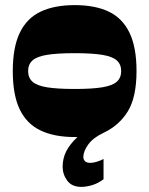

<svg xmlns="http://www.w3.org/2000/svg" viewBox="-20 -528 584 751"><path d="M272 8Q192 8 138 -18Q84 -44 57 -100.5Q30 -157 30 -250Q30 -343 57.5 -400Q85 -457 139 -482.5Q193 -508 272 -508Q352 -508 405.5 -482.5Q459 -457 486.5 -400Q514 -343 514 -250Q514 -148 480 -92.5Q446 -37 384 -8Q344 11 325 37.5Q306 64 306 86Q306 95 312 102Q318 109 334 109Q344 109 357.5 105Q371 101 385 94V173Q364 189 341 196Q318 203 298 203Q261 203 243 178.5Q225 154 225 124Q225 92 239 64Q253 36 283 8Q280 8 277.5 8Q275 8 272 8ZM90 -250Q90 -224 107 -208.5Q124 -193 164 -186.5Q204 -180 272 -180Q340 -180 380 -186.5Q420 -193 437 -208.5Q454 -224 454 -250Q454 -276 437 -291.5Q420 -307 380 -313.5Q340 -320 272 -320Q204 -320 164 -313.5Q124 -307 107 -291.5Q90 -276 90 -250Z"/></svg>

Font: Ojuju ExtraBold
Style: Regular
Weight: 800
Designer: Chisaokwu Joboson, Mirko Velimirovic
Foundry: Udi Foundry
Version: Version 1.000